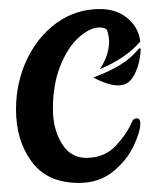

<svg xmlns="http://www.w3.org/2000/svg" viewBox="-20 -398 348 427"><path d="M15.6 -154.3Q15.6 -214.8 40 -266.1Q64.5 -317.4 106.9 -347.7Q149.4 -377.9 202.1 -377.9Q239.3 -377.9 263.7 -357.4Q288.1 -336.9 292 -305.7Q261.7 -269.5 202.1 -244.1Q222.7 -275.4 222.7 -305.7Q222.7 -311.5 220.7 -321.3Q219.7 -328.1 216.8 -333Q210.9 -336.9 202.1 -336.9Q179.7 -336.9 155.3 -314.9Q130.9 -293 114.3 -252Q97.7 -210.9 97.7 -155.3Q97.7 -111.3 117.2 -79.1Q136.7 -46.9 171.9 -46.9Q212.9 -46.9 238.3 -74.7Q263.7 -102.5 274.4 -128.9Q277.3 -134.8 285.2 -134.8Q292 -134.8 292 -123Q292 -104.5 276.9 -72.8Q261.7 -41 231 -16.1Q200.2 8.8 155.3 8.8Q85 8.8 50.3 -38.6Q15.6 -85.9 15.6 -154.3ZM243.2 -208Q220.7 -208 187.5 -225.6Q221.7 -238.3 246.1 -252.9Q270.5 -267.6 289.1 -290Q290 -291 291.5 -290.5Q293 -290 293 -289.1Q292 -260.7 281.7 -237.8Q271.5 -214.8 255.9 -210Q248 -208 243.2 -208Z"/></svg>

Font: BKP Parklife Display
Style: Regular
Weight: 400
Designer: Font Diner, Inc.; LA MECHKY PLUS GmbH
Foundry: Font Diner, Inc.; LA MECHKY PLUS GmbH
Version: Version 1.007